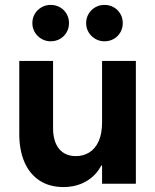

<svg xmlns="http://www.w3.org/2000/svg" viewBox="-20 -754 637 788"><path d="M537.6 0H398.9V-503.9H537.6ZM291.5 -113.3Q321.8 -113.3 346.2 -128.2Q370.6 -143.1 384.8 -174.1Q398.9 -205.1 398.9 -252L414.6 -158.2V-74.7H383.3L414.6 -158.2Q414.6 -107.4 392.3 -68.6Q370.1 -29.8 330.6 -8.1Q291 13.7 240.2 13.7Q183.6 13.7 142.8 -12.7Q102.1 -39.1 80.6 -88.1Q59.1 -137.2 59.1 -205.1V-503.9H197.8V-228.5Q197.8 -173.3 222.4 -143.3Q247.1 -113.3 291.5 -113.3ZM112.8 -659.2Q112.8 -680.2 123 -697.3Q133.3 -714.4 150.4 -724.1Q167.5 -733.9 188 -733.9Q209 -733.9 226.1 -724.1Q243.2 -714.4 253.2 -697.3Q263.2 -680.2 263.2 -659.2Q263.2 -638.2 253.2 -621.1Q243.2 -604 226.1 -594.2Q209 -584.5 188 -584.5Q167.5 -584.5 150.4 -594.5Q133.3 -604.5 123 -621.3Q112.8 -638.2 112.8 -659.2ZM333.5 -659.2Q333.5 -680.2 343.8 -697.3Q354 -714.4 371.1 -724.1Q388.2 -733.9 408.7 -733.9Q429.7 -733.9 446.8 -724.1Q463.9 -714.4 473.9 -697.3Q483.9 -680.2 483.9 -659.2Q483.9 -638.2 473.9 -621.1Q463.9 -604 446.8 -594.2Q429.7 -584.5 408.7 -584.5Q388.2 -584.5 371.1 -594.5Q354 -604.5 343.8 -621.3Q333.5 -638.2 333.5 -659.2Z"/></svg>

Font: Wanted Sans Variable
Style: Regular
Weight: 400
Designer: Original Design by Kil Hyung-jin and Kang Hanbin, Wanted Lab, Inc; Hangeul from Source Han Sans by Jang Soo-young and Ka
Foundry: Wanted Lab, Inc.
Version: Version 1.003;Glyphs 3.2 (3227)